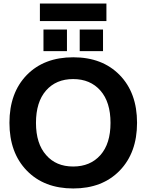

<svg xmlns="http://www.w3.org/2000/svg" viewBox="-20 -1070 838 1102"><path d="M245.1 -179.7Q301.8 -114.3 399.9 -114.3Q498 -114.3 556.2 -179.7Q614.3 -245.1 614.3 -364.7Q614.3 -484.4 556.2 -550.3Q498 -616.2 399.9 -616.2Q301.8 -616.2 244.1 -550.3Q186.5 -484.4 186.5 -364.7Q186.5 -245.1 245.1 -179.7ZM133.8 -639.6Q233.4 -741.2 400.4 -741.2Q567.4 -741.2 667 -639.2Q766.6 -537.1 766.6 -365.2Q766.6 -193.4 667 -90.8Q567.4 11.7 400.4 11.7Q233.4 11.7 133.8 -90.8Q34.2 -193.4 34.2 -365.2Q34.2 -537.1 133.8 -639.6ZM209 -949.2V-1049.8H590.8V-949.2ZM229.5 -776.4V-900.4H364.3V-776.4ZM437.5 -776.4V-900.4H571.3V-776.4Z"/></svg>

Font: Gen Shin Gothic Bold
Style: Bold
Weight: 700
Designer: [Source Han Sans]
Ryoko NISHIZUKA  (kana & ideographs); Paul D. Hunt (Latin, Greek & Cyrillic); Wenlong ZHANG  (bopomofo
Version: Version 1.002.20150607